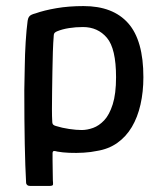

<svg xmlns="http://www.w3.org/2000/svg" viewBox="-20 -500 530 632"><path d="M66 103Q63 50 61.5 -26Q60 -102 60 -203Q61 -239 61.5 -280.5Q62 -322 64.5 -362Q67 -402 71 -432Q72 -440 76.5 -446Q81 -452 97 -456Q125 -466 165.5 -473Q206 -480 255 -480Q352 -480 402 -423.5Q452 -367 452 -246Q452 -198 442.5 -156Q433 -114 414 -82Q395 -50 366 -29.5Q337 -9 298 -3Q280 1 255.5 2.5Q231 4 208 3Q185 2 169 -1Q162 -3 158 -3Q154 -3 153 3Q153 11 153 27Q153 43 153.5 61.5Q154 80 154 94Q155 103 154.5 107.5Q154 112 143 112H79Q73 112 70 109.5Q67 107 66 103ZM152 -100Q152 -92 156 -89Q160 -86 165 -85Q184 -79 207.5 -75.5Q231 -72 249 -72Q267 -72 286.5 -79Q306 -86 323 -104Q340 -122 351 -156.5Q362 -191 362 -246Q362 -340 332 -375.5Q302 -411 253 -411Q229 -411 207 -407.5Q185 -404 168 -397Q163 -395 160 -392Q157 -389 157 -384Q155 -360 154 -329Q153 -298 152.5 -264.5Q152 -231 151.5 -199Q151 -167 151 -141Q151 -115 152 -100Z"/></svg>

Font: Glory Medium
Style: Regular
Weight: 500
Designer: Robert Leuschke
Foundry: Robert Leuschke
Version: Version 1.011